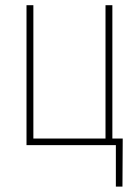

<svg xmlns="http://www.w3.org/2000/svg" viewBox="-20 -548 525 725"><path d="M80.1 0V-528.3H106V-24.9H378.4V-528.3H404.3V0ZM443.4 -24.9 442.4 156.7H417.5V0H369.6V-24.9Z"/></svg>

Font: Roboto Condensed Thin
Style: Regular
Weight: 250
Width: 3
Designer: Christian Robertson
Foundry: Google
Version: Version 3.009; 2024